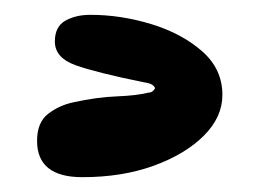

<svg xmlns="http://www.w3.org/2000/svg" viewBox="-20 -31 350 259"><path d="M91 208Q30 208 30 159Q30 134 45 122.5Q60 111 79 107Q111 100 137.5 99Q164 98 180 94Q184 94 186.5 91.5Q189 89 189 88Q189 86 185.5 83.5Q182 81 174 80Q110 67 82 57Q54 47 54 25Q54 5 68 -3Q82 -11 102 -11Q143 -11 184 1.5Q225 14 252.5 38Q280 62 280 97Q280 127 255 152Q230 177 187.5 192.5Q145 208 91 208Z"/></svg>

Font: DynaPuff
Style: Bold
Weight: 700
Designer: Toshi Omagari, Jennifer Daniel
Foundry: Google Fonts
Version: Version 2.000